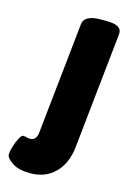

<svg xmlns="http://www.w3.org/2000/svg" viewBox="-219 -580 563 848"><g transform="rotate(15 62.5 -156.5)"><path d="M7 212Q-46 212 -75.5 192Q-105 172 -105 156Q-105 144 -98.5 121Q-92 98 -82 79Q-72 60 -64 60Q-59 60 -50 62.5Q-41 65 -33 65Q-4 65 0 28L54 -483Q59 -525 135 -525H157Q197 -525 213.5 -514.5Q230 -504 228 -483L172 48Q164 124 120 168Q76 212 7 212Z"/></g></svg>

Font: Asap Condensed Condensed Black
Style: Italic
Weight: 900
Width: 3
Italic angle: -6°
Designer: Pablo Cosgaya
Foundry: Omnibus-Type
Version: Version 3.001; ttfautohint (v1.8.4.7-5d5b)